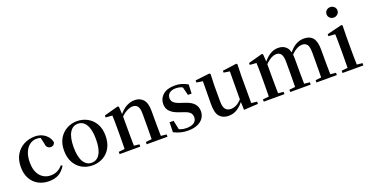

<svg xmlns="http://www.w3.org/2000/svg" viewBox="-33 -1528 4388 2284"><g transform="rotate(-20 2161.5 -385.5)"><path d="M303 16Q229 16 170 -16Q111 -48 77 -109Q43 -170 43 -256Q43 -349 81.5 -413Q120 -477 183.5 -510Q247 -543 321 -543Q370 -543 410.5 -525Q451 -507 478 -475Q505 -443 514 -401Q503 -359 462 -359Q438 -359 421 -374.5Q404 -390 401 -427L380 -518L440 -476Q411 -494 385.5 -502Q360 -510 332 -510Q284 -510 245 -481Q206 -452 184 -399Q162 -346 162 -271Q162 -162 213.5 -102Q265 -42 348 -42Q393 -42 430.5 -60.5Q468 -79 498 -115L515 -102Q480 -44 430 -14Q380 16 303 16Z M855 16Q782 16 722.5 -17Q663 -50 628 -113Q593 -176 593 -265Q593 -354 629.5 -416Q666 -478 726 -510.5Q786 -543 855 -543Q925 -543 985 -511Q1045 -479 1081.5 -417Q1118 -355 1118 -265Q1118 -175 1083 -112.5Q1048 -50 988.5 -17Q929 16 855 16ZM855 -17Q922 -17 959.5 -79.5Q997 -142 997 -263Q997 -385 959.5 -447.5Q922 -510 855 -510Q789 -510 751.5 -447.5Q714 -385 714 -263Q714 -142 751.5 -79.5Q789 -17 855 -17Z M1200 0V-29L1307 -40H1357L1462 -29V0ZM1276 0Q1277 -25 1277.5 -66.5Q1278 -108 1278.5 -153Q1279 -198 1279 -232V-301Q1279 -352 1278.5 -388.5Q1278 -425 1276 -461L1193 -467V-492L1372 -541L1385 -532L1392 -417V-415V-232Q1392 -198 1392.5 -153Q1393 -108 1393.5 -66.5Q1394 -25 1395 0ZM1543 0V-29L1649 -40H1699L1806 -29V0ZM1618 0Q1619 -25 1619.5 -66Q1620 -107 1620.5 -152Q1621 -197 1621 -232V-359Q1621 -427 1599.5 -454Q1578 -481 1538 -481Q1506 -481 1460.5 -458Q1415 -435 1366 -379L1359 -417H1373Q1428 -487 1480 -515Q1532 -543 1586 -543Q1653 -543 1693 -498Q1733 -453 1733 -353V-232Q1733 -197 1733.5 -152Q1734 -107 1734.5 -66Q1735 -25 1736 0Z M2064 16Q2012 16 1969.5 4.5Q1927 -7 1885 -28L1888 -153H1939L1967 -20L1924 -24V-60Q1954 -40 1984.5 -29.5Q2015 -19 2057 -19Q2120 -19 2152.5 -43.5Q2185 -68 2185 -110Q2185 -145 2163.5 -168Q2142 -191 2081 -210L2027 -229Q1964 -250 1927.5 -286.5Q1891 -323 1891 -382Q1891 -451 1943.5 -497Q1996 -543 2094 -543Q2141 -543 2178.5 -532Q2216 -521 2256 -498L2251 -384H2205L2173 -511L2210 -500V-469Q2180 -490 2154 -499Q2128 -508 2095 -508Q2042 -508 2013.5 -484.5Q1985 -461 1985 -422Q1985 -389 2007.5 -366.5Q2030 -344 2086 -326L2140 -308Q2217 -283 2250.5 -244.5Q2284 -206 2284 -150Q2284 -102 2258.5 -64.5Q2233 -27 2184 -5.5Q2135 16 2064 16Z M2578 16Q2505 16 2464.5 -29.5Q2424 -75 2425 -187L2428 -492L2454 -472L2350 -488V-515L2532 -536L2543 -525L2538 -385V-181Q2538 -109 2562.5 -80.5Q2587 -52 2631 -52Q2675 -52 2715.5 -78.5Q2756 -105 2788 -149L2817 -103H2778Q2740 -51 2690.5 -17.5Q2641 16 2578 16ZM2771 11 2767 -111V-113L2769 -477L2694 -488V-512L2873 -536L2883 -525L2879 -385V-35L2951 -28V1Z M3025 0V-29L3132 -40H3182L3287 -29V0ZM3101 0Q3102 -25 3102.5 -66.5Q3103 -108 3103.5 -153Q3104 -198 3104 -232V-302Q3104 -352 3103.5 -388.5Q3103 -425 3101 -462L3018 -468V-492L3197 -541L3210 -532L3217 -420V-417V-232Q3217 -198 3217.5 -153Q3218 -108 3218.5 -66.5Q3219 -25 3220 0ZM3360 0V-29L3464 -40H3515L3619 -29V0ZM3434 0Q3435 -25 3435.5 -66Q3436 -107 3436.5 -152Q3437 -197 3437 -232V-354Q3437 -423 3416.5 -452Q3396 -481 3357 -481Q3320 -481 3278 -454.5Q3236 -428 3191 -376L3184 -417H3199Q3245 -478 3294.5 -510.5Q3344 -543 3402 -543Q3472 -543 3509.5 -498Q3547 -453 3547 -353V-232Q3547 -197 3547.5 -152Q3548 -107 3548.5 -66Q3549 -25 3550 0ZM3692 0V-29L3793 -40H3845L3950 -29V0ZM3764 0Q3765 -25 3765.5 -66Q3766 -107 3766.5 -152Q3767 -197 3767 -232V-354Q3767 -426 3746 -453.5Q3725 -481 3684 -481Q3647 -481 3606.5 -457.5Q3566 -434 3521 -380L3512 -425H3528Q3575 -487 3624 -515Q3673 -543 3728 -543Q3803 -543 3840.5 -497.5Q3878 -452 3878 -351V-232Q3878 -197 3878.5 -152Q3879 -107 3879.5 -66Q3880 -25 3881 0Z M4022 0V-29L4130 -40H4179L4286 -29V0ZM4098 0Q4099 -25 4099.5 -66.5Q4100 -108 4100.5 -153Q4101 -198 4101 -232V-300Q4101 -350 4100.5 -388.5Q4100 -427 4098 -463L4014 -469V-494L4204 -541L4216 -532L4213 -385V-232Q4213 -198 4213.5 -153Q4214 -108 4215 -66.5Q4216 -25 4217 0ZM4151 -655Q4123 -655 4102.5 -673.5Q4082 -692 4082 -721Q4082 -750 4102.5 -768.5Q4123 -787 4151 -787Q4179 -787 4199.5 -768.5Q4220 -750 4220 -721Q4220 -692 4199.5 -673.5Q4179 -655 4151 -655Z"/></g></svg>

Font: Noto Serif KR ExtraLight SemiBold
Style: Regular
Weight: 600
Version: Version 2.002-H1;hotconv 1.1.0;makeotfexe 2.6.0